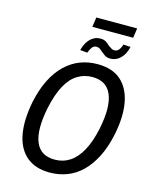

<svg xmlns="http://www.w3.org/2000/svg" viewBox="-142 -1083 947 1185"><g transform="rotate(15 331.0 -490.5)"><path d="M292 9Q198 9 142 -39.5Q86 -88 70 -176.5Q54 -265 78 -386Q96 -470 127.5 -532Q159 -594 202 -634.5Q245 -675 296 -694.5Q347 -714 406 -714Q501 -714 556 -665.5Q611 -617 627.5 -528.5Q644 -440 619 -320Q601 -235 569 -173Q537 -111 495 -70.5Q453 -30 401.5 -10.5Q350 9 292 9ZM301 -76Q354 -76 396.5 -103.5Q439 -131 470.5 -188Q502 -245 521 -335Q550 -479 518 -554Q486 -629 396 -629Q343 -629 300 -602Q257 -575 226.5 -518Q196 -461 177 -371Q148 -226 179 -151Q210 -76 301 -76ZM314 -928 323 -990H584L575 -928ZM472 -767Q449 -767 435.5 -776.5Q422 -786 411 -795Q402 -803 393.5 -809.5Q385 -816 371 -816Q355 -816 344.5 -803Q334 -790 325 -766L279 -770Q287 -801 301.5 -823.5Q316 -846 336.5 -858.5Q357 -871 382 -871Q404 -871 418 -862Q432 -853 441 -843Q452 -836 461.5 -829.5Q471 -823 482 -823Q499 -823 510 -836Q521 -849 528 -872L574 -869Q563 -821 535.5 -794Q508 -767 472 -767Z"/></g></svg>

Font: Nunito Sans 10pt Condensed SemiBold
Style: Italic
Weight: 600
Width: 3
Italic angle: -9°
Designer: Vernon Adams
Foundry: Vernon Adams
Version: Version 3.101;gftools[0.9.27]